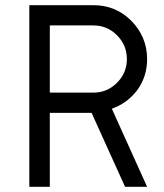

<svg xmlns="http://www.w3.org/2000/svg" viewBox="-20 -720 631 740"><path d="M172 -622H340Q393 -622 431 -584Q469 -546 469 -492Q469 -439 431 -401Q393 -363 340 -363H172ZM93 -700V0H172V-285H333L462 0H547L411 -301Q471 -322 510 -374Q547 -426 547 -492Q547 -578 486 -640Q426 -700 340 -700Z"/></svg>

Font: Unageo
Style: Regular
Weight: 400
Designer: Richard Sepsi
Foundry: Richard Sepsi
Version: Version 2.000